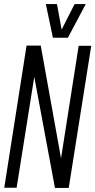

<svg xmlns="http://www.w3.org/2000/svg" viewBox="-20 -926 470 947"><path d="M1 0 111 -701H181L281 -145L368 -700H430L319 1H251L149 -547L62 0ZM403 -906 315 -740H241L206 -906H261L284 -780L348 -906Z"/></svg>

Font: Georama Condensed
Style: Italic
Weight: 400
Width: 3
Italic angle: -9°
Designer: Jean-Baptiste Levee
Foundry: Production Type
Version: Version 1.000